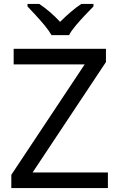

<svg xmlns="http://www.w3.org/2000/svg" viewBox="-20 -964 612 984"><path d="M533 0H38V-68L414 -634H50V-714H523V-646L147 -80H533ZM244 -784Q231 -807 209 -833.5Q187 -860 163 -886Q139 -912 121 -931V-944H181Q207 -927 235 -903Q263 -879 288 -852Q315 -879 343 -903Q371 -927 397 -944H459V-931Q440 -912 415.5 -886Q391 -860 368.5 -833.5Q346 -807 334 -784Z"/></svg>

Font: Noto Sans Siddham
Style: Regular
Weight: 400
Designer: Monotype Design Team
Foundry: Monotype Imaging Inc.
Version: Version 2.004; ttfautohint (v1.8.4.7-5d5b)